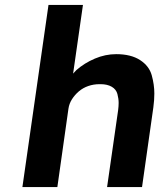

<svg xmlns="http://www.w3.org/2000/svg" viewBox="-20 -760 662 780"><path d="M71 0 177 -740H317L277 -461Q283 -468 290 -475Q323 -504 365.5 -522Q408 -540 452 -540Q512 -540 549 -516Q586 -492 596.5 -454Q607 -416 607 -380Q607 -354 603 -324L557 0H415L460 -313Q462 -329 462 -342Q462 -359 457 -378Q452 -397 434 -407.5Q416 -418 389 -418Q387 -418 384 -418Q360 -418 338.5 -410.5Q317 -403 300.5 -389Q284 -375 272.5 -357Q261 -339 258 -318L213 0Z"/></svg>

Font: Lexend SemBd
Style: Italic
Weight: 600
Italic angle: -8.13011°
Designer: Bonnie Shaver-Troup, Thomas Jockin
Foundry: Lexend
Version: Version 1.007